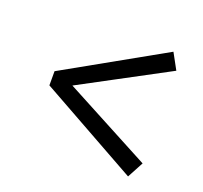

<svg xmlns="http://www.w3.org/2000/svg" viewBox="-85 -614 660 625"><g transform="rotate(20 245.5 -301.0)"><path d="M74 -276V-325L416 -517L446 -462L122 -289V-313L446 -141L416 -85Z"/></g></svg>

Font: Lisu Bosa SemiBold
Style: Italic
Weight: 600
Italic angle: -19°
Designer: David Morse, Annie Olsen, Victor Gaultney, Frank Grießhammer (Latin)
Foundry: SIL International
Version: Version 2.000